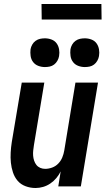

<svg xmlns="http://www.w3.org/2000/svg" viewBox="-20 -934 540 962"><path d="M158 8Q132 8 108 -1Q84 -10 68.5 -28Q53 -46 45 -70Q37 -94 34.5 -119Q32 -144 33.5 -170Q35 -196 39 -222L89 -520H202L150 -207Q148 -194 146.5 -180.5Q145 -167 146 -154Q147 -141 151 -129Q155 -117 162.5 -107.5Q170 -98 181.5 -93Q193 -88 206 -88Q224 -88 241.5 -94.5Q259 -101 272 -114.5Q285 -128 292 -145Q299 -162 302 -180L358 -520H471L385 0H272L284 -75Q275 -57 262 -41.5Q249 -26 232 -14.5Q215 -3 196 2.5Q177 8 158 8ZM405 -598Q388 -598 372 -604Q356 -610 346 -623Q336 -636 333.5 -653Q331 -670 333 -687Q335 -699 341.5 -710.5Q348 -722 358.5 -729.5Q369 -737 381 -739.5Q393 -742 405 -742Q422 -742 438 -736Q454 -730 463.5 -717Q473 -704 476 -687Q479 -670 476 -653Q474 -641 467.5 -629.5Q461 -618 451 -610.5Q441 -603 429 -600.5Q417 -598 405 -598ZM205 -598Q188 -598 172 -604Q156 -610 146 -623Q136 -636 133.5 -653Q131 -670 133 -687Q135 -699 141.5 -710.5Q148 -722 158.5 -729.5Q169 -737 181 -739.5Q193 -742 205 -742Q222 -742 238 -736Q254 -730 263.5 -717Q273 -704 276 -687Q279 -670 276 -653Q274 -641 267.5 -629.5Q261 -618 251 -610.5Q241 -603 229 -600.5Q217 -598 205 -598ZM489 -836H189L188 -914H488Z"/></svg>

Font: Iosevka Oblique
Style: Bold
Weight: 700
Italic angle: -9°
Monospace: yes
Designer: Belleve Invis
Foundry: Belleve Invis
Version: Version 32.5.0; ttfautohint (v1.8.4)